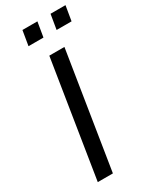

<svg xmlns="http://www.w3.org/2000/svg" viewBox="-226 -952 819 1012"><g transform="rotate(-30 183.5 -446.5)"><path d="M48 0 160 -705H252L140 0ZM261 -803 276 -893H367L352 -803ZM90 -803 105 -893H196L181 -803Z"/></g></svg>

Font: Nunito Sans 10pt SemiCondensed Medium
Style: Italic
Weight: 500
Width: 4
Italic angle: -9°
Designer: Vernon Adams
Foundry: Vernon Adams
Version: Version 3.101;gftools[0.9.27]